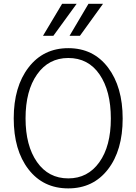

<svg xmlns="http://www.w3.org/2000/svg" viewBox="-20 -994 732 1031"><path d="M53.7 -358.4Q53.7 -528.3 133.3 -631.8Q212.9 -735.4 346.7 -735.4Q481.4 -735.4 560.1 -631.3Q638.7 -527.3 638.7 -357.4Q638.7 -186.5 559.6 -84.5Q480.5 17.6 346.7 17.6Q211.9 17.6 132.8 -85Q53.7 -187.5 53.7 -358.4ZM117.2 -358.4Q117.2 -211.9 178.7 -124Q240.2 -36.1 346.7 -36.1Q451.2 -36.1 513.2 -122.6Q575.2 -209 575.2 -357.4Q575.2 -505.9 514.6 -594.2Q454.1 -682.6 346.7 -682.6Q241.2 -682.6 179.2 -594.7Q117.2 -506.8 117.2 -358.4ZM353.5 -801.8 455.1 -973.6H533.2L409.2 -801.8ZM210.9 -801.8 313.5 -973.6H391.6L266.6 -801.8Z"/></svg>

Font: Gothic A1 Light
Style: Regular
Weight: 300
Version: Version 2.50